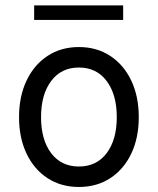

<svg xmlns="http://www.w3.org/2000/svg" viewBox="-20 -706 602 733"><path d="M281.2 7.8Q212.9 7.8 161.4 -25.9Q109.9 -59.6 81.3 -119.6Q52.7 -179.7 52.7 -258.8Q52.7 -337.9 81.3 -398.2Q109.9 -458.5 161.4 -492.4Q212.9 -526.4 281.2 -526.4Q349.6 -526.4 401.1 -492.4Q452.6 -458.5 481.2 -398.2Q509.8 -337.9 509.8 -258.8Q509.8 -179.7 481.2 -119.6Q452.6 -59.6 401.1 -25.9Q349.6 7.8 281.2 7.8ZM281.2 -70.3Q348.6 -70.3 387.2 -121.3Q425.8 -172.4 425.8 -258.8Q425.8 -345.2 387.2 -396.7Q348.6 -448.2 281.2 -448.2Q213.9 -448.2 175.3 -396.7Q136.7 -345.2 136.7 -258.8Q136.7 -172.4 175.3 -121.3Q213.9 -70.3 281.2 -70.3ZM110.4 -629.9V-685.5H450.2V-629.9Z"/></svg>

Font: Reddit Mono
Style: Regular
Weight: 400
Monospace: yes
Designer: Stephen Hutchings
Foundry: Reddit
Version: Version 1.014; ttfautohint (v1.8.4.7-5d5b)